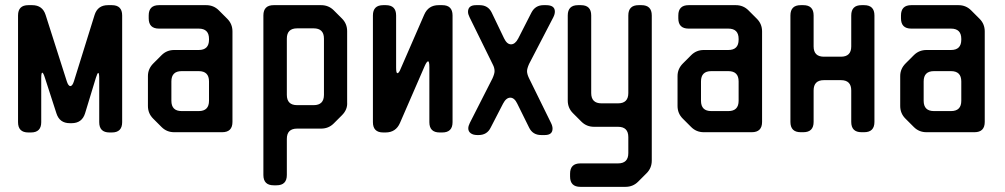

<svg xmlns="http://www.w3.org/2000/svg" viewBox="-20 -505 3901 745"><path d="M90 9H100Q140 9 140 -31V-202Q140 -223 144 -223Q148 -223 154 -204L199 -65Q211 -27 251 -27H258Q298 -27 310 -65L352 -203Q358 -222 361 -222Q365 -222 365 -201V-31Q365 9 405 9H414Q454 9 454 -31V-445Q454 -485 414 -485H399Q359 -485 347 -447L267 -190Q261 -171 253 -171Q245 -171 239 -190L157 -447Q145 -485 105 -485H90Q50 -485 50 -445V-31Q50 9 90 9Z M607 -12Q627 8 656 8H842Q882 8 882 -32V-383Q882 -412 862 -432L829 -465Q809 -485 780 -485H597Q557 -485 557 -445V-434Q557 -394 597 -394H751Q791 -394 791 -354V-351Q791 -311 751 -311H656Q627 -311 607 -291L575 -259Q554 -238 554 -210V-94Q554 -65 574 -45ZM645 -114V-189Q645 -229 685 -229H751Q791 -229 791 -189V-114Q791 -74 751 -74H685Q645 -74 645 -114Z M1042 214H1053Q1093 214 1093 174V34Q1093 -6 1133 -6H1226Q1255 -6 1275 -26L1307 -58Q1329 -80 1327 -108V-384Q1327 -413 1307 -433L1275 -465Q1255 -485 1226 -485H1042Q1002 -485 1002 -445V174Q1002 214 1042 214ZM1093 -137V-355Q1093 -395 1133 -395H1197Q1237 -395 1237 -355V-137Q1237 -97 1197 -97H1133Q1093 -97 1093 -137Z M1467 9H1476Q1516 9 1532 -28L1628 -249Q1636 -267 1641 -267Q1646 -267 1646 -245V-31Q1646 9 1686 9H1696Q1736 9 1736 -31V-445Q1736 -485 1696 -485H1682Q1642 -485 1626 -448L1535 -239Q1528 -221 1522 -221Q1517 -221 1517 -243V-445Q1517 -485 1477 -485H1467Q1427 -485 1427 -445V-31Q1427 9 1467 9Z M1797 -7Q1797 5 1806.5 12Q1816 19 1832 19H1837Q1870 19 1884 -10L1932 -103Q1944 -126 1960 -126Q1976 -126 1987 -103L2033 -10Q2047 19 2080 19H2094Q2124 19 2124 -6Q2124 -16 2118 -28L2032 -203Q2025 -218 2025 -229Q2025 -239 2033 -257L2127 -438Q2133 -450 2133 -460Q2133 -485 2099 -485H2089Q2057 -485 2042 -456L1991 -356Q1979 -333 1963 -333Q1947 -333 1936 -356L1888 -456Q1874 -485 1841 -485H1827Q1796 -485 1796 -459Q1796 -450 1802 -438L1892 -255Q1899 -242 1899 -229Q1899 -219 1891 -201L1803 -28Q1797 -16 1797 -7Z M2192 180Q2192 220 2232 220H2407Q2436 220 2456 200L2489 167Q2509 147 2509 118V-445Q2509 -485 2469 -485H2458Q2418 -485 2418 -445V-144Q2418 -104 2378 -104H2314Q2274 -104 2274 -144V-445Q2274 -485 2234 -485H2223Q2183 -485 2183 -445V-115Q2183 -86 2203 -66L2236 -33Q2256 -13 2285 -13H2378Q2418 -13 2418 27V89Q2418 129 2378 129H2232Q2192 129 2192 169Z M2662 -12Q2682 8 2711 8H2897Q2937 8 2937 -32V-383Q2937 -412 2917 -432L2884 -465Q2864 -485 2835 -485H2652Q2612 -485 2612 -445V-434Q2612 -394 2652 -394H2806Q2846 -394 2846 -354V-351Q2846 -311 2806 -311H2711Q2682 -311 2662 -291L2630 -259Q2609 -238 2609 -210V-94Q2609 -65 2629 -45ZM2700 -114V-189Q2700 -229 2740 -229H2806Q2846 -229 2846 -189V-114Q2846 -74 2806 -74H2740Q2700 -74 2700 -114Z M3047 -32Q3047 8 3087 8H3097Q3137 8 3137 -32V-154Q3137 -194 3177 -194H3243Q3283 -194 3283 -154V-32Q3283 8 3323 8H3333Q3373 8 3373 -32V-445Q3373 -485 3333 -485H3323Q3283 -485 3283 -445V-325Q3283 -285 3243 -285H3177Q3137 -285 3137 -325V-445Q3137 -485 3097 -485H3087Q3047 -485 3047 -445Z M3526 -12Q3546 8 3575 8H3761Q3801 8 3801 -32V-383Q3801 -412 3781 -432L3748 -465Q3728 -485 3699 -485H3516Q3476 -485 3476 -445V-434Q3476 -394 3516 -394H3670Q3710 -394 3710 -354V-351Q3710 -311 3670 -311H3575Q3546 -311 3526 -291L3494 -259Q3473 -238 3473 -210V-94Q3473 -65 3493 -45ZM3564 -114V-189Q3564 -229 3604 -229H3670Q3710 -229 3710 -189V-114Q3710 -74 3670 -74H3604Q3564 -74 3564 -114Z"/></svg>

Font: WDXL Lubrifont TC
Style: Regular
Weight: 400
Designer: [WDXL Lubrifont] Copyright 2020-2022 (c) NightFurySL2001, Skr-ZERO; [ZCOOL QingKe HuangYou] Copyright 2018-2022 (c) The 
Version: Version 2.001;hotconv 1.1.1;makeotfexe 2.6.0